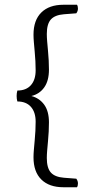

<svg xmlns="http://www.w3.org/2000/svg" viewBox="-20 -682 378 808"><path d="M304 106H247Q187 106 154 73.5Q121 41 121 -20Q121 -34 122.5 -51.5Q124 -69 126 -91Q128 -111 129 -131.5Q130 -152 130 -170Q130 -210 110 -232.5Q90 -255 53 -255Q50 -266 50 -278Q50 -290 53 -301Q90 -301 110 -323.5Q130 -346 130 -386Q130 -404 129 -424.5Q128 -445 126 -465Q124 -487 122.5 -504.5Q121 -522 121 -536Q121 -597 154 -629.5Q187 -662 247 -662H304Q308 -656 308 -646Q308 -635 301 -626L249 -622Q211 -619 194 -600Q177 -581 177 -539Q177 -525 178.5 -507.5Q180 -490 182 -468Q184 -448 185 -427.5Q186 -407 186 -389Q186 -342 166 -314Q146 -286 112 -278Q146 -269 166 -241.5Q186 -214 186 -167Q186 -149 185 -128.5Q184 -108 182 -88Q180 -66 178.5 -48.5Q177 -31 177 -17Q177 25 194 44Q211 63 249 66L301 70Q308 79 308 90Q308 100 304 106Z"/></svg>

Font: Scope One
Style: Regular
Weight: 400
Designer: Dalton Maag Ltd
Foundry: Dalton Maag Ltd
Version: Version 1.002; ttfautohint (v1.4.1) -l 11 -r 50 -G 50 -x 14 